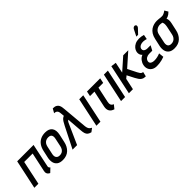

<svg xmlns="http://www.w3.org/2000/svg" viewBox="242 -1905 3118 3118"><g transform="rotate(-45 1801.0 -346.0)"><path d="M436 -94 522 -501H146L39 0H132L219 -413H413L342 -82Q336 -54 342.5 -35.5Q349 -17 360.5 -6.5Q372 4 381.5 8.5Q391 13 391 13L457 -50Q446 -58 440 -68.5Q434 -79 436 -94Z M909 -185 938 -317Q958 -409 921.5 -460.5Q885 -512 797 -512Q736 -512 689.5 -489.5Q643 -467 612.5 -424Q582 -381 568 -317L539 -185Q529 -133 539.5 -88.5Q550 -44 586 -17Q622 10 687 10Q779 10 835 -43.5Q891 -97 909 -185ZM845 -321 814 -176Q808 -148 794 -126Q780 -104 757.5 -91.5Q735 -79 705 -79Q673 -79 655 -92Q637 -105 631.5 -127.5Q626 -150 631 -176L662 -321Q669 -354 684.5 -376Q700 -398 723.5 -409.5Q747 -421 777 -421Q808 -421 825 -409.5Q842 -398 847 -375.5Q852 -353 845 -321Z M1327 -127 1289 -556Q1287 -578 1283.5 -602.5Q1280 -627 1268.5 -649.5Q1257 -672 1232 -686Q1207 -700 1162 -700L1122 -629Q1146 -629 1161.5 -621.5Q1177 -614 1186 -599Q1195 -584 1197 -560L1204 -488Q1183 -480 1166.5 -465.5Q1150 -451 1134 -425.5Q1118 -400 1098 -360L916 1H1020L1179 -355Q1185 -367 1190.5 -374.5Q1196 -382 1201.5 -385.5Q1207 -389 1211 -391L1231 -133Q1234 -84 1243.5 -54Q1253 -24 1274 -7.5Q1295 9 1332 18L1391 -27Q1370 -38 1357 -50.5Q1344 -63 1337 -82Q1330 -101 1327 -127Z M1464 0H1557L1663 -501H1571Z M1867 -143 1925 -414H2034L2052 -501H1749L1731 -414H1833L1773 -133Q1767 -104 1769.5 -79.5Q1772 -55 1783 -36Q1794 -17 1813.5 -3.5Q1833 10 1860 18L1912 -47Q1891 -55 1879.5 -67.5Q1868 -80 1865 -98.5Q1862 -117 1867 -143Z M2030 0H2123L2229 -501H2137Z M2546 -146 2469 -299 2697 -501H2581L2370 -314L2409 -500L2319 -512L2210 0H2303L2345 -196L2390 -233L2452 -112Q2467 -84 2484 -58Q2501 -32 2526 -16Q2551 0 2588 0H2599L2618 -81H2614Q2601 -81 2590.5 -87Q2580 -93 2569 -107.5Q2558 -122 2546 -146Z M3038 -417 3053 -497Q3026 -505 3001 -508.5Q2976 -512 2951 -512Q2900 -511 2863 -493Q2826 -475 2804 -447.5Q2782 -420 2775 -388Q2771 -367 2773.5 -348Q2776 -329 2784.5 -313.5Q2793 -298 2807 -286Q2765 -270 2737 -233.5Q2709 -197 2701 -156Q2692 -113 2705.5 -75Q2719 -37 2754.5 -13Q2790 11 2845 11Q2877 11 2907 7Q2937 3 2966.5 -4.5Q2996 -12 3024 -23L3015 -111Q3001 -105 2984.5 -99.5Q2968 -94 2950.5 -90Q2933 -86 2915.5 -84Q2898 -82 2881 -82Q2853 -82 2831.5 -90Q2810 -98 2800 -113.5Q2790 -129 2795 -151Q2799 -169 2809 -182Q2819 -195 2832.5 -203Q2846 -211 2862 -215.5Q2878 -220 2893 -220H2967L3011 -302H2936Q2917 -302 2898 -309Q2879 -316 2868.5 -330.5Q2858 -345 2862 -369Q2866 -386 2877 -398Q2888 -410 2903.5 -417.5Q2919 -425 2936 -428Q2954 -430 2971 -429.5Q2988 -429 3004.5 -425.5Q3021 -422 3038 -417ZM3060 -642Q3071 -653 3075.5 -664.5Q3080 -676 3078 -687Q3076 -698 3066 -704Q3054 -712 3041.5 -709Q3029 -706 3019 -698Q3009 -690 3003 -678L2946 -565H2987Z M3602 -484 3566 -544Q3547 -528 3522.5 -516.5Q3498 -505 3482 -504Q3463 -503 3444 -505Q3425 -507 3404.5 -509.5Q3384 -512 3362 -512Q3329 -512 3294 -503Q3259 -494 3227 -472.5Q3195 -451 3171 -414Q3147 -377 3135 -321L3105 -185Q3095 -133 3105.5 -88.5Q3116 -44 3152.5 -17Q3189 10 3253 10Q3345 10 3401.5 -43.5Q3458 -97 3476 -185L3505 -318Q3513 -356 3510 -381.5Q3507 -407 3498 -423Q3514 -426 3531.5 -433Q3549 -440 3566.5 -452.5Q3584 -465 3602 -484ZM3412 -327 3380 -176Q3374 -148 3358.5 -126Q3343 -104 3320 -91.5Q3297 -79 3265 -79Q3234 -79 3217.5 -92Q3201 -105 3196.5 -127.5Q3192 -150 3197 -176L3230 -330Q3236 -359 3249.5 -378.5Q3263 -398 3280.5 -409.5Q3298 -421 3316.5 -426.5Q3335 -432 3352 -432Q3362 -432 3370.5 -431Q3379 -430 3388 -428.5Q3397 -427 3405 -426Q3408 -419 3411 -411.5Q3414 -404 3415.5 -395Q3417 -386 3417 -375.5Q3417 -365 3415.5 -352.5Q3414 -340 3412 -327Z"/></g></svg>

Font: Advent Pro SemiBold
Style: Italic
Weight: 600
Italic angle: -12°
Version: Version 3.000